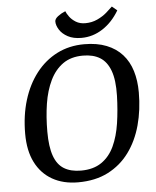

<svg xmlns="http://www.w3.org/2000/svg" viewBox="-57 -880 766 940"><g transform="rotate(-5 326.0 -410.5)"><path d="M289 11Q216 11 162.5 -19.5Q109 -50 80 -107.5Q51 -165 51 -248Q51 -338 74 -413Q97 -488 140 -543.5Q183 -599 243 -629.5Q303 -660 377 -660Q440 -660 486.5 -641.5Q533 -623 563.5 -589Q594 -555 608.5 -507.5Q623 -460 623 -402Q623 -316 602.5 -241Q582 -166 540.5 -109.5Q499 -53 436.5 -21Q374 11 289 11ZM308 -45Q369 -45 409 -72.5Q449 -100 471.5 -148.5Q494 -197 503.5 -260.5Q513 -324 515 -395Q517 -472 500 -518Q483 -564 449.5 -584.5Q416 -605 366 -605Q307 -605 267.5 -577Q228 -549 204 -499.5Q180 -450 170 -386Q160 -322 160 -249Q160 -175 176 -130Q192 -85 225 -65Q258 -45 308 -45ZM367 -692Q327 -692 300 -706.5Q273 -721 259.5 -742.5Q246 -764 246 -783Q246 -796 262.5 -808.5Q279 -821 299 -829Q303 -818 314.5 -802Q326 -786 345.5 -774Q365 -762 392 -762Q424 -762 451 -774.5Q478 -787 497.5 -804Q517 -821 528 -832L553 -811Q520 -755 471.5 -723.5Q423 -692 367 -692Z"/></g></svg>

Font: Faustina Medium
Style: Italic
Weight: 500
Italic angle: -8°
Designer: Alfonso Garcia
Foundry: http://www.omnibus-type.com
Version: Version 1.200